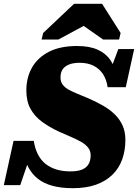

<svg xmlns="http://www.w3.org/2000/svg" viewBox="-52 -969 723 1006"><path d="M329 17Q270 17 224.5 5Q179 -7 147.5 -31.5Q116 -56 96.5 -92.5Q77 -129 69 -176Q77 -176 85.5 -175Q94 -174 101 -170.5Q108 -167 108 -157L54 1H-32L19 -231H125Q131 -191 146.5 -160.5Q162 -130 186.5 -110.5Q211 -91 243.5 -81Q276 -71 316 -71Q355 -71 378 -80.5Q401 -90 412 -109Q423 -128 423 -155Q423 -178 410 -195Q397 -212 373.5 -225.5Q350 -239 319.5 -252Q289 -265 253 -281Q205 -304 167.5 -331.5Q130 -359 108 -398.5Q86 -438 86 -495Q86 -563 116 -615.5Q146 -668 205 -698Q264 -728 352 -728Q416 -728 459 -709Q502 -690 526.5 -654Q551 -618 559 -567Q550 -565 542.5 -564Q535 -563 529 -566.5Q523 -570 519 -581L568 -712H651L607 -512H512Q506 -553 487.5 -581Q469 -609 438.5 -624.5Q408 -640 365 -640Q331 -640 308.5 -630.5Q286 -621 275.5 -604.5Q265 -588 265 -564Q265 -541 276 -526Q287 -511 306.5 -500Q326 -489 353 -478Q380 -467 413 -453Q452 -436 487 -416Q522 -396 548.5 -370.5Q575 -345 590 -312Q605 -279 605 -236Q605 -181 588.5 -134.5Q572 -88 537.5 -54Q503 -20 451.5 -1.5Q400 17 329 17ZM483 -949H336L174 -796L166 -762H254L436 -860L347 -861L488 -762H572L580 -796Z"/></svg>

Font: Roboto Serif 20pt ExtraBold
Style: Italic
Weight: 800
Italic angle: -10°
Version: Version 1.007